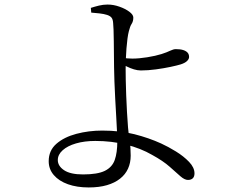

<svg xmlns="http://www.w3.org/2000/svg" viewBox="-20 -791 1040 848"><path d="M371.7 36.9Q320 36.9 280.2 22.8Q240.4 8.6 217.8 -17.6Q195.1 -43.7 195.1 -79.1Q195.1 -126.3 229.1 -155.9Q263 -185.5 317.4 -199.9Q371.8 -214.3 431.5 -214.3Q510.4 -214.3 573.9 -198.2Q637.5 -182 691.7 -157.3Q723 -143 757.1 -122Q791.3 -100.9 815.1 -76Q839 -51 839 -25.3Q839 -10.8 831.5 -3.6Q824 3.7 810.1 3.7Q795.3 3.7 776.8 -12.5Q758.3 -28.8 729.3 -54.6Q700.4 -80.3 652.2 -106.7Q601.4 -136.1 537.3 -152.3Q473.2 -168.5 401 -168.5Q353.2 -168.5 315.7 -157.6Q278.2 -146.7 256.8 -127.4Q235.3 -108.2 235.3 -84Q235.3 -57.8 263.1 -39.2Q290.9 -20.6 346.9 -20.6Q410.7 -20.6 443.1 -36.5Q475.5 -52.5 486.8 -84.6Q498.1 -116.7 498.1 -166.5Q498.1 -179.8 496.8 -209.1Q495.5 -238.3 493.3 -276Q491.1 -313.8 488.9 -354.1Q486.8 -394.5 485.4 -431Q484 -467.5 483.8 -493Q483.5 -517.5 483.2 -548.1Q482.9 -578.7 482.6 -607.9Q482.3 -637.2 481.5 -659.5Q480.7 -681.8 479.7 -688.9Q478.7 -705.3 472.7 -712.9Q466.7 -720.5 453.1 -725.1Q438.2 -729.8 419.5 -731.8Q400.7 -733.9 383 -735.3L381.2 -756.2Q398.2 -761.7 417 -766.3Q435.7 -770.9 455.4 -770.9Q481 -770.9 507.3 -761.6Q533.7 -752.4 551.2 -739.2Q568.8 -726.1 568.8 -713.6Q568.8 -697 561.7 -686.1Q554.5 -675.3 549.1 -653.2Q545.7 -640.5 543 -620.4Q540.4 -600.2 538.5 -576.7Q536.6 -553.1 535.8 -529.8Q534.9 -506.4 534.9 -486.4Q534.9 -469.2 535.4 -438.3Q535.9 -407.5 537.4 -369.9Q538.9 -332.2 540.9 -295.5Q542.9 -258.7 545.4 -228.8Q548.8 -192.1 553 -165.8Q557.2 -139.5 557.2 -103.4Q557.2 -72 545.5 -46.3Q533.9 -20.5 510.3 -1.9Q486.7 16.8 452.3 26.8Q417.9 36.9 371.7 36.9ZM602.2 -479.8Q587.5 -479.8 571.2 -484.8Q554.9 -489.8 540.3 -497.1Q525.7 -504.4 515.4 -510.4L515 -536.2Q528.6 -534.2 542.5 -533.2Q556.4 -532.2 564.6 -532.2Q593.5 -532.2 630.4 -538.1Q667.3 -544 693.5 -552.3Q717.6 -560.1 731.8 -567.1Q746 -574 756.9 -574Q776.7 -574 789.6 -569.8Q802.4 -565.6 808.8 -558.2Q815.1 -550.8 815.1 -539.4Q815.1 -530.3 806.2 -521.6Q797.4 -512.9 778.3 -506.7Q762.8 -501.9 733.2 -495.6Q703.7 -489.3 668.7 -484.6Q633.6 -479.8 602.2 -479.8Z"/></svg>

Font: Noto Serif HK ExtraLight
Style: Regular
Weight: 200
Designer: Ryoko NISHIZUKA 西塚涼子 (kana & ideographs); Frank Grießhammer (Latin, Greek & Cyrillic); Wenlong ZHANG 张文龙 (bopomofo); San
Foundry: Adobe
Version: Version 2.002-H1;hotconv 1.1.0;makeotfexe 2.6.0